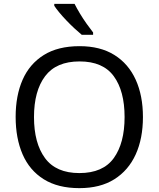

<svg xmlns="http://www.w3.org/2000/svg" viewBox="-20 -964 821 994"><path d="M720 -358Q720 -247 682.5 -164.5Q645 -82 572 -36Q499 10 391 10Q280 10 206.5 -36Q133 -82 97 -165Q61 -248 61 -359Q61 -469 97 -551Q133 -633 206.5 -679Q280 -725 392 -725Q499 -725 572 -679.5Q645 -634 682.5 -551.5Q720 -469 720 -358ZM156 -358Q156 -223 213 -145.5Q270 -68 391 -68Q513 -68 569 -145.5Q625 -223 625 -358Q625 -493 569 -569.5Q513 -646 392 -646Q271 -646 213.5 -569.5Q156 -493 156 -358ZM366 -944Q377 -922 393.5 -894.5Q410 -867 428.5 -841Q447 -815 462 -796V-784H403Q386 -798 365 -817.5Q344 -837 323.5 -858.5Q303 -880 286.5 -900Q270 -920 261 -934V-944Z"/></svg>

Font: Noto Naskh Arabic
Style: Regular
Weight: 400
Designer: Monotype Design Team, David Williams, Mohamad Dakak and Nizar Qandah
Foundry: Monotype Imaging Inc.
Version: Version 2.013